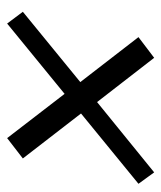

<svg xmlns="http://www.w3.org/2000/svg" viewBox="23 -554 452 538"><g transform="rotate(90 249.0 -285.0)"><path d="M46 -79 13 -123 210 -284 84 -447 142 -491 266 -331 463 -491 495 -447 298 -286 424 -123 367 -79 243 -240Z"/></g></svg>

Font: Nunito Sans 7pt Condensed Medium
Style: Italic
Weight: 500
Width: 3
Italic angle: -9°
Designer: Vernon Adams
Foundry: Vernon Adams
Version: Version 3.101;gftools[0.9.27]